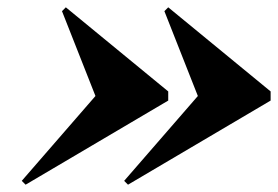

<svg xmlns="http://www.w3.org/2000/svg" viewBox="-20 -650 760 525"><path d="M330 -145 319.5 -155.5 521 -387.5 429.5 -619.5 440 -630 720 -400V-375ZM50 -145 39.5 -155.5 241 -387.5 149.5 -619.5 160 -630 440 -400V-375Z"/></svg>

Font: Bodoni Moda 11pt ExtraBold
Style: Italic
Weight: 800
Italic angle: -13°
Version: Version 2.004